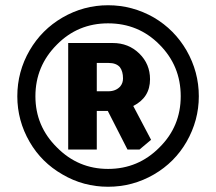

<svg xmlns="http://www.w3.org/2000/svg" viewBox="-20 -703 824 732"><path d="M392 -683Q485 -683 567 -636Q645 -590 691 -511Q738 -429 738 -336Q738 -244 691 -162Q646 -84 567 -38Q486 9 392 9Q298 9 218 -38Q138 -84 93 -162Q46 -243 46 -336Q46 -430 93 -511Q139 -590 218 -636Q299 -683 392 -683ZM392 -614Q277 -614 197 -533Q115 -451 115 -336Q115 -222 197 -141Q278 -59 392 -59Q507 -59 588 -141Q669 -221 669 -336Q669 -452 588 -533Q508 -614 392 -614ZM240 -539H410Q470 -539 511 -499Q552 -459 552 -401Q552 -331 488 -299L556 -170L512 -133H466L391 -280H349V-133H240ZM394 -463H349V-355H393Q421 -355 438 -373Q449 -386 449 -404Q449 -431 437 -447Q423 -463 394 -463Z"/></svg>

Font: Almarai ExtraBold
Style: Regular
Weight: 800
Designer: Boutros International 2019
Foundry: Created by Boutros International 2019
Version: Version 1.10